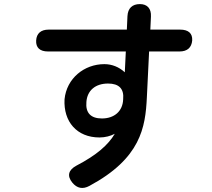

<svg xmlns="http://www.w3.org/2000/svg" viewBox="-20 -866 1040 940"><path d="M862 -721H716L719 -785C721 -824 701 -846 665 -846C628 -846 606 -826 604 -787L601 -721H218C180 -721 159 -702 157 -668C155 -633 175 -614 215 -614H596L591 -512C563 -538 528 -552 491 -552C392 -552 306 -482 296 -380C290 -271 356 -193 467 -193C495 -193 521 -200 542 -211C510 -157 454 -107 354 -55C315 -34 307 -5 334 28C357 56 385 62 418 44C669 -91 692 -242 699 -389L710 -614H859C897 -614 918 -633 921 -668C923 -703 902 -721 862 -721ZM403 -367C407 -423 447 -457 509 -457C562 -457 588 -432 583 -380C581 -321 539 -286 479 -286C425 -286 398 -313 403 -367Z"/></svg>

Font: 寒蝉团圆体 Round
Style: Regular
Weight: 500
Designer: 寒蝉字型
Version: Version 2.700;Glyphs 3.1.1 (3135)